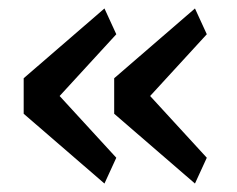

<svg xmlns="http://www.w3.org/2000/svg" viewBox="-20 -509 561 454"><path d="M469 -136 335 -282 469 -428 441 -489 250 -324V-240L441 -75ZM255 -136 121 -282 255 -428 227 -489 36 -324V-240L227 -75Z"/></svg>

Font: IBM Plex Arabic Text
Style: Regular
Weight: 450
Designer: Mike Abbink, Paul van der Laan, Pieter van Rosmalen, Wael Morcos, Khajak Apelian
Foundry: Bold Monday
Version: Version 1.0